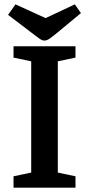

<svg xmlns="http://www.w3.org/2000/svg" viewBox="-20 -860 408 880"><path d="M42 0V-52L123 -69V-579L42 -596V-648H326V-596L245 -579V-69L326 -52V0ZM183 -674Q173 -674 158.5 -684.5Q144 -695 122 -712L17 -792L51 -840L189 -777L323 -840L351 -800L246 -713Q223 -694 209 -684Q195 -674 183 -674Z"/></svg>

Font: Faustina SemiBold
Style: Regular
Weight: 600
Designer: Alfonso Garcia
Foundry: http://www.omnibus-type.com
Version: Version 1.200